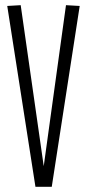

<svg xmlns="http://www.w3.org/2000/svg" viewBox="-20 -722 336 742"><path d="M117 0 8 -699 60 -702 149 -80 235 -702 288 -699 180 0Z"/></svg>

Font: Georama Extra Condensed Light
Style: Regular
Weight: 300
Width: 2
Designer: Jean-Baptiste Levee
Foundry: Production Type
Version: Version 1.000